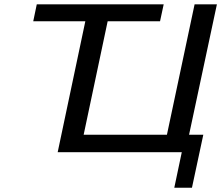

<svg xmlns="http://www.w3.org/2000/svg" viewBox="-20 -715 1039 902"><path d="M136.2 -615.2 152.8 -694.8H749L731.9 -615.2H485.8L373 -82H764.2L894 -693.8V-694.8H999L868.2 -82H935.1L881.8 167H798.8L834 0H251L380.9 -615.2Z"/></svg>

Font: CMU Bright
Style: SemiBoldOblique
Weight: 600
Italic angle: -12°
Version: Version 0.7.0